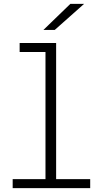

<svg xmlns="http://www.w3.org/2000/svg" viewBox="-20 -972 540 992"><path d="M45.5 0V-46.5H215V-703.5H81.5V-750H270V-46.5H446V0ZM263 -817.5H204.5L343.5 -952H414.5Z"/></svg>

Font: Trispace ExtraLight
Style: Regular
Weight: 200
Designer: Tyler Finck
Foundry: Etcetera Type Company
Version: Version 1.210; ttfautohint (v1.8.3)